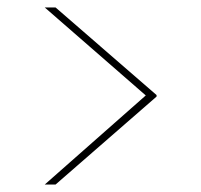

<svg xmlns="http://www.w3.org/2000/svg" viewBox="-20 -516 540 515"><path d="M100 -21 371 -260 100 -496H129L400 -261V-257L129 -21Z"/></svg>

Font: DM Sans 36pt Thin
Style: Regular
Weight: 250
Designer: Colophon Foundry, Jonny Pinhorn
Foundry: Colophon Foundry
Version: Version 4.004;gftools[0.9.30]